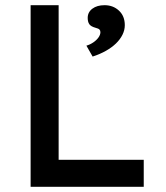

<svg xmlns="http://www.w3.org/2000/svg" viewBox="-20 -720 639 740"><path d="M98 0V-700H206V-104H534V0ZM313 -544Q327 -548 339.5 -556.5Q352 -565 359.5 -575.5Q367 -586 367 -596Q367 -602 363.5 -606Q360 -610 348 -613Q330 -618 324 -627Q318 -636 318 -651Q318 -673 336 -686.5Q354 -700 383 -700Q416 -700 438.5 -679Q461 -658 461 -623Q461 -604 452 -586Q443 -568 427 -552.5Q411 -537 388 -524Q365 -511 337 -502Z"/></svg>

Font: Mach
Style: Regular
Weight: 400
Version: Version 1.002